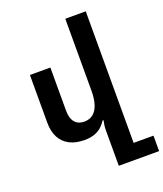

<svg xmlns="http://www.w3.org/2000/svg" viewBox="-176 -874 1041 1226"><g transform="rotate(-20 345.0 -260.5)"><path d="M555 134H690V239H416V-1Q416 -18 418 -34.5Q420 -51 424 -68H417Q403 -45 382.5 -27Q362 -9 333.5 0.5Q305 10 268 10Q209 10 167 -11.5Q125 -33 103 -74.5Q81 -116 81 -176V-500H220V-204Q220 -154 243 -127.5Q266 -101 306 -101Q342 -101 366.5 -120.5Q391 -140 403.5 -178Q416 -216 416 -272V-760H555Z"/></g></svg>

Font: Noto Sans Armenian
Style: Bold
Weight: 700
Version: Version 2.007